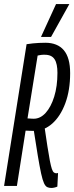

<svg xmlns="http://www.w3.org/2000/svg" viewBox="-28 -922 368 952"><path d="M-7.8 0 103.8 -702.8Q119.5 -705.4 134.9 -706.9Q150.2 -708.4 165.5 -709.2Q180.7 -710 197.2 -710Q226.8 -710 249.7 -700.8Q272.7 -691.7 288.4 -673.1Q304.1 -654.5 312 -625.9Q319.8 -597.4 319.8 -559.1Q319.8 -474.8 295.9 -410.2Q271.9 -345.5 231 -309.2Q190.1 -273 138.8 -273Q126.5 -273 119 -273.5Q111.6 -274 106.9 -274Q102.2 -274 98.9 -274L55.8 0ZM227 10Q215.1 10 206.2 5.8Q197.3 1.6 190.2 -13.6Q183.1 -28.9 175.9 -61.7Q168.7 -94.6 159.3 -150.9Q149.9 -207.3 136.5 -294.4L190.2 -310Q200.1 -242.1 207 -197.1Q213.9 -152.1 219.2 -125.2Q224.5 -98.4 229 -84.8Q233.6 -71.3 239 -67.1Q244.3 -62.9 250.8 -62.9Q252.8 -62.9 254.6 -63.1Q256.4 -63.3 259.8 -64.3L256.4 3.1Q252.5 5.4 243.2 7.7Q233.8 10 227 10ZM139.4 -333.3Q171.9 -333.3 198.4 -362.3Q224.8 -391.4 240.8 -442.8Q256.8 -494.3 256.8 -560.8Q256.8 -582.9 253.4 -599.8Q250.1 -616.7 242.7 -628Q235.4 -639.3 223.5 -644.9Q211.6 -650.5 194.6 -650.5Q190.8 -650.5 186.4 -650.5Q182 -650.5 177.8 -650Q173.5 -649.5 168.8 -648.5Q164 -647.5 158.6 -646.5L108.4 -334.9Q113.2 -334.9 118.3 -334.4Q123.3 -333.9 128.8 -333.6Q134.2 -333.3 139.4 -333.3ZM175.2 -738.8 249.8 -901.7H315.8L225.1 -738.8Z"/></svg>

Font: Georama
Style: Italic
Weight: 400
Width: 2
Italic angle: -9°
Designer: Jean-Baptiste Levee
Foundry: Production Type
Version: Version 1.000